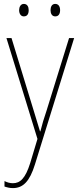

<svg xmlns="http://www.w3.org/2000/svg" viewBox="-20 -722 405 984"><path d="M78 -670C78 -653 86 -638 102 -638C120 -638 127 -651 127 -670C127 -687 120 -702 102 -702C86 -702 78 -686 78 -670ZM239 -670C239 -653 246 -638 263 -638C281 -638 288 -652 288 -670C288 -688 280 -702 263 -702C246 -702 239 -687 239 -670ZM13 -527 172 -10 135 113C110 193 83 217 46 217C31 217 17 213 3 206V234C18 239 31 242 46 242C98 242 132 208 159 121L360 -527H334L218 -153C205 -115 196 -85 187 -49H185C179 -70 173 -90 153 -154L39 -527Z"/></svg>

Font: Noto Sans Oriya Cond Thin
Style: Regular
Weight: 100
Width: 3
Designer: Amélie Bonet and Sol Matas
Foundry: Google LLC
Version: Version 2.006